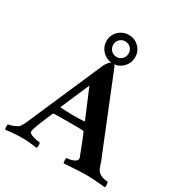

<svg xmlns="http://www.w3.org/2000/svg" viewBox="-205 -978 1063 1122"><g transform="rotate(30 326.5 -416.5)"><path d="M244 -742Q244 -782 272.5 -809.5Q301 -837 341 -837Q381 -837 409 -809.5Q437 -782 437 -742Q437 -702 409 -673.5Q381 -645 341 -645Q301 -645 272.5 -673.5Q244 -702 244 -742ZM289 -742Q289 -720 304 -704.5Q319 -689 341 -689Q363 -689 378 -704.5Q393 -720 393 -742Q393 -764 378 -779Q363 -794 341 -794Q319 -794 304 -779Q289 -764 289 -742ZM92 -131 300 -609Q305 -619 316.5 -632.5Q328 -646 336 -646Q353 -646 357 -640L557 -145Q567 -123 572 -106.5Q577 -90 584 -74Q593 -54 609.5 -45Q626 -36 641.5 -34Q657 -32 661 -32Q665 -25 665.5 -12Q666 1 663 4Q634 2 599 -1Q564 -4 532 -4Q510 -4 482 -2.5Q454 -1 428.5 1Q403 3 385 4Q383 1 382 -7.5Q381 -16 382 -24Q383 -32 385 -32Q398 -32 415.5 -36.5Q433 -41 443 -50Q451 -57 451 -66Q451 -69 445 -84.5Q439 -100 430.5 -122Q422 -144 413.5 -165.5Q405 -187 399 -201Q393 -215 393 -215Q393 -215 390.5 -217Q388 -219 386 -219Q365 -220 345.5 -220Q326 -220 310 -220Q305 -220 300.5 -220Q296 -220 292 -220Q262 -220 239.5 -220Q217 -220 191 -219Q187 -219 184 -214Q184 -214 177.5 -199Q171 -184 163 -165Q155 -146 149 -132Q142 -114 134.5 -92Q127 -70 127 -65Q127 -53 144 -45.5Q161 -38 179.5 -35Q198 -32 202 -32Q207 -27 206 -13Q205 1 203 4Q178 1 154 -1.5Q130 -4 98 -4Q64 -4 40.5 -1.5Q17 1 -9 4Q-12 1 -13 -11Q-14 -23 -11 -31Q-5 -31 9.5 -35.5Q24 -40 38.5 -47Q53 -54 58 -62Q71 -82 77 -96.5Q83 -111 92 -131ZM288 -465 205 -273Q205 -273 205.5 -271.5Q206 -270 207 -270Q222 -269 247 -268Q272 -267 288 -267Q311 -267 327.5 -267.5Q344 -268 366 -269Q368 -269 368.5 -271Q369 -273 369 -273Z"/></g></svg>

Font: Amiri
Style: Bold
Weight: 700
Designer: Khaled Hosny
Version: Version 0.113